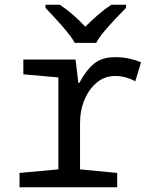

<svg xmlns="http://www.w3.org/2000/svg" viewBox="-20 -786 640 806"><path d="M62 0V-60L225 -75V-461L78 -474V-536H297L309 -438H313Q341 -491 374.5 -518.5Q408 -546 463 -546Q497 -546 523.5 -540Q550 -534 572 -524L548 -445Q532 -454 510 -460.5Q488 -467 463 -467Q420 -467 387 -440Q354 -413 335 -368Q316 -323 316 -269V-75L472 -60V0ZM294 -606Q281 -629 259 -655.5Q237 -682 213 -708Q189 -734 171 -753V-766H231Q257 -749 285 -725Q313 -701 338 -674Q365 -701 393 -725Q421 -749 447 -766H509V-753Q490 -734 465.5 -708Q441 -682 418.5 -655.5Q396 -629 384 -606Z"/></svg>

Font: Noto Sans Mono
Style: Regular
Weight: 400
Designer: Monotype Design Team
Foundry: Monotype Imaging Inc.
Version: Version 2.014